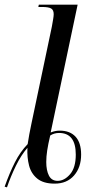

<svg xmlns="http://www.w3.org/2000/svg" viewBox="-33 -780 416 826"><path d="M-13 23Q8 -36 31 -81.5Q54 -127 86 -160Q89 -180 93 -202Q97 -224 102 -247L190 -665Q193 -682 195.5 -696.5Q198 -711 198 -719Q198 -737 187 -743.5Q176 -750 148 -750H132L134 -760H301L185 -210Q204 -218 224 -218Q268 -218 292 -192Q316 -166 316 -115Q316 -60 285.5 -25Q255 10 202 10Q154 10 127.5 -11.5Q101 -33 92 -68Q83 -103 85 -144Q58 -113 35.5 -67Q13 -21 -3 26ZM215 -2Q244 -2 268.5 -30.5Q293 -59 293 -115Q293 -208 221 -208Q200 -208 183 -197Q174 -159 170 -132.5Q166 -106 166 -83Q166 -47 177.5 -24.5Q189 -2 215 -2Z"/></svg>

Font: Noto Serif Display Condensed
Style: Italic
Weight: 400
Width: 3
Italic angle: -12°
Designer: Monotype Design Team
Foundry: Monotype Imaging Inc.
Version: Version 2.009